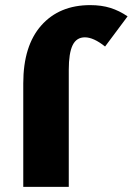

<svg xmlns="http://www.w3.org/2000/svg" viewBox="-20 -731 519 751"><path d="M71 -405Q71 -552 141.5 -631.5Q212 -711 333 -711Q377 -711 412 -700Q447 -689 479 -667L391 -549Q346 -585 312 -585Q279 -585 264 -554Q249 -523 249 -458V0H71Z"/></svg>

Font: Ysabeau Heavy
Style: Regular
Weight: 800
Designer: Christian Thalmann (Catharsis Fonts)
Version: Version 0.003